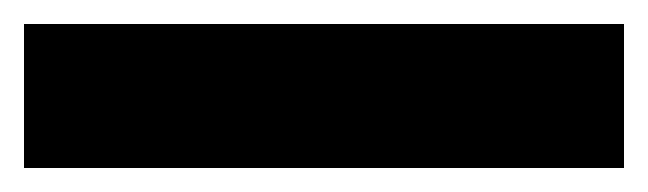

<svg xmlns="http://www.w3.org/2000/svg" viewBox="-20 -20 540 160"><path d="M0 0H500V120H0Z"/></svg>

Font: CMG Sans Black
Style: Regular
Weight: 900
Designer: Julieta Ulanovsky
Foundry: Julieta Ulanovsky
Version: Version 7.200